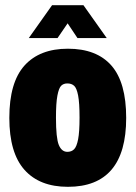

<svg xmlns="http://www.w3.org/2000/svg" viewBox="-20 -710 523 741"><path d="M16 -255Q16 -392 74.5 -457Q133 -522 242 -522Q353 -522 410 -457Q467 -392 467 -255Q467 11 242 11Q133 11 74.5 -54.5Q16 -120 16 -255ZM287 -256Q287 -313 281.5 -341.5Q276 -370 266 -379Q256 -388 240 -388Q225 -388 216 -379Q207 -370 201.5 -341Q196 -312 196 -256Q196 -177 207 -150.5Q218 -124 240 -124Q256 -124 266 -134Q276 -144 281.5 -172.5Q287 -201 287 -256ZM181 -690H302L392 -563H279L241 -620L202 -563H91Z"/></svg>

Font: Decalotype Black
Style: Regular
Weight: 900
Designer: Alfredo Marco Pradil
Foundry: Alfredo Marco Pradil
Version: Version 1.0